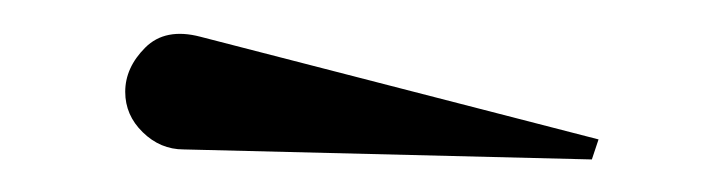

<svg xmlns="http://www.w3.org/2000/svg" viewBox="-20 -810 434 115"><path d="M90 -720.5Q76 -720.5 65.5 -730.8Q55 -741 55 -755Q55 -769.5 67 -781.5Q79 -793.5 100 -788L338.5 -726.5L334.5 -714.5Z"/></svg>

Font: Bodoni* 16
Style: Regular
Weight: 400
Version: Version 2.2